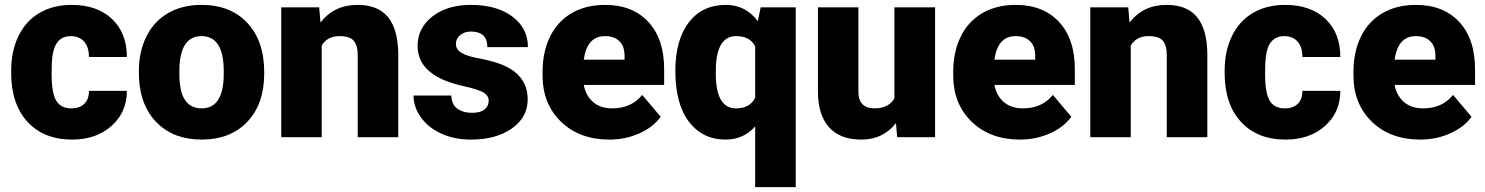

<svg xmlns="http://www.w3.org/2000/svg" viewBox="-20 -558 6040 781"><path d="M269.5 -117.2Q304.2 -117.2 323.2 -136Q342.3 -154.8 341.8 -188.5H496.1Q496.1 -101.6 433.8 -45.9Q371.6 9.8 273.4 9.8Q158.2 9.8 91.8 -62.5Q25.4 -134.8 25.4 -262.7V-269.5Q25.4 -349.6 54.9 -410.9Q84.5 -472.2 140.1 -505.1Q195.8 -538.1 272 -538.1Q375 -538.1 435.5 -481Q496.1 -423.8 496.1 -326.2H341.8Q341.8 -367.2 321.8 -389.2Q301.8 -411.1 268.1 -411.1Q204.1 -411.1 193.4 -329.6Q189.9 -303.7 189.9 -258.3Q189.9 -178.7 209 -147.9Q228 -117.2 269.5 -117.2Z M544.9 -269Q544.9 -348.1 575.7 -409.9Q606.4 -471.7 664.1 -504.9Q721.7 -538.1 799.3 -538.1Q918 -538.1 986.3 -464.6Q1054.7 -391.1 1054.7 -264.6V-258.8Q1054.7 -135.3 986.1 -62.7Q917.5 9.8 800.3 9.8Q687.5 9.8 619.1 -57.9Q550.8 -125.5 545.4 -241.2ZM709.5 -258.8Q709.5 -185.5 732.4 -151.4Q755.4 -117.2 800.3 -117.2Q888.2 -117.2 890.1 -252.4V-269Q890.1 -411.1 799.3 -411.1Q716.8 -411.1 710 -288.6Z M1278.3 -528.3 1283.7 -466.3Q1338.4 -538.1 1434.6 -538.1Q1517.1 -538.1 1557.9 -488.8Q1598.6 -439.5 1600.1 -340.3V0H1435.1V-333.5Q1435.1 -373.5 1418.9 -392.3Q1402.8 -411.1 1360.4 -411.1Q1312 -411.1 1288.6 -373V0H1124V-528.3Z M1967.8 -148.4Q1967.8 -169.4 1945.8 -182.1Q1923.8 -194.8 1862.3 -208.5Q1800.8 -222.2 1760.7 -244.4Q1720.7 -266.6 1699.7 -298.3Q1678.7 -330.1 1678.7 -371.1Q1678.7 -443.8 1738.8 -491Q1798.8 -538.1 1896 -538.1Q2000.5 -538.1 2064 -490.7Q2127.4 -443.4 2127.4 -366.2H1962.4Q1962.4 -429.7 1895.5 -429.7Q1869.6 -429.7 1852.1 -415.3Q1834.5 -400.9 1834.5 -379.4Q1834.5 -357.4 1856 -343.8Q1877.4 -330.1 1924.6 -321.3Q1971.7 -312.5 2007.3 -300.3Q2126.5 -259.3 2126.5 -153.3Q2126.5 -81.1 2062.3 -35.6Q1998 9.8 1896 9.8Q1828.1 9.8 1774.9 -14.6Q1721.7 -39.1 1691.9 -81.1Q1662.1 -123 1662.1 -169.4H1815.9Q1816.9 -132.8 1840.3 -116Q1863.8 -99.1 1900.4 -99.1Q1934.1 -99.1 1950.9 -112.8Q1967.8 -126.5 1967.8 -148.4Z M2459 9.8Q2337.4 9.8 2262.2 -62.7Q2187 -135.3 2187 -251.5V-265.1Q2187 -346.2 2217 -408.2Q2247.1 -470.2 2304.7 -504.2Q2362.3 -538.1 2441.4 -538.1Q2552.7 -538.1 2617.2 -469Q2681.6 -399.9 2681.6 -276.4V-212.4H2354.5Q2363.3 -168 2393.1 -142.6Q2422.9 -117.2 2470.2 -117.2Q2548.3 -117.2 2592.3 -171.9L2667.5 -83Q2636.7 -40.5 2580.3 -15.4Q2523.9 9.8 2459 9.8ZM2440.4 -411.1Q2368.2 -411.1 2354.5 -315.4H2520.5V-328.1Q2521.5 -367.7 2500.5 -389.4Q2479.5 -411.1 2440.4 -411.1Z M2727.1 -269.5Q2727.1 -395.5 2781.7 -466.8Q2836.4 -538.1 2932.6 -538.1Q3013.7 -538.1 3062.5 -471.7L3074.2 -528.3H3216.8V203.1H3051.8V-43.9Q3004.4 9.8 2931.6 9.8Q2837.9 9.8 2782.5 -62.7Q2727.1 -135.3 2727.1 -269.5ZM2891.6 -259.3Q2891.6 -117.2 2973.6 -117.2Q3030.3 -117.2 3051.8 -160.2V-369.1Q3031.2 -411.1 2974.6 -411.1Q2897.9 -411.1 2892.1 -288.6Z M3624.5 -57.1Q3572.3 9.8 3483.4 9.8Q3396.5 9.8 3351.8 -40.8Q3307.1 -91.3 3307.1 -186V-528.3H3471.7V-185.1Q3471.7 -117.2 3537.6 -117.2Q3594.2 -117.2 3618.2 -157.7V-528.3H3783.7V0H3629.4Z M4129.4 9.8Q4007.8 9.8 3932.6 -62.7Q3857.4 -135.3 3857.4 -251.5V-265.1Q3857.4 -346.2 3887.5 -408.2Q3917.5 -470.2 3975.1 -504.2Q4032.7 -538.1 4111.8 -538.1Q4223.1 -538.1 4287.6 -469Q4352.1 -399.9 4352.1 -276.4V-212.4H4024.9Q4033.7 -168 4063.5 -142.6Q4093.3 -117.2 4140.6 -117.2Q4218.8 -117.2 4262.7 -171.9L4337.9 -83Q4307.1 -40.5 4250.7 -15.4Q4194.3 9.8 4129.4 9.8ZM4110.8 -411.1Q4038.6 -411.1 4024.9 -315.4H4190.9V-328.1Q4191.9 -367.7 4170.9 -389.4Q4149.9 -411.1 4110.8 -411.1Z M4569.3 -528.3 4574.7 -466.3Q4629.4 -538.1 4725.6 -538.1Q4808.1 -538.1 4848.9 -488.8Q4889.6 -439.5 4891.1 -340.3V0H4726.1V-333.5Q4726.1 -373.5 4710 -392.3Q4693.8 -411.1 4651.4 -411.1Q4603 -411.1 4579.6 -373V0H4415V-528.3Z M5205.6 -117.2Q5240.2 -117.2 5259.3 -136Q5278.3 -154.8 5277.8 -188.5H5432.1Q5432.1 -101.6 5369.9 -45.9Q5307.6 9.8 5209.5 9.8Q5094.2 9.8 5027.8 -62.5Q4961.4 -134.8 4961.4 -262.7V-269.5Q4961.4 -349.6 4991 -410.9Q5020.5 -472.2 5076.2 -505.1Q5131.8 -538.1 5208 -538.1Q5311 -538.1 5371.6 -481Q5432.1 -423.8 5432.1 -326.2H5277.8Q5277.8 -367.2 5257.8 -389.2Q5237.8 -411.1 5204.1 -411.1Q5140.1 -411.1 5129.4 -329.6Q5126 -303.7 5126 -258.3Q5126 -178.7 5145 -147.9Q5164.1 -117.2 5205.6 -117.2Z M5757.3 9.8Q5635.7 9.8 5560.5 -62.7Q5485.4 -135.3 5485.4 -251.5V-265.1Q5485.4 -346.2 5515.4 -408.2Q5545.4 -470.2 5603 -504.2Q5660.6 -538.1 5739.7 -538.1Q5851.1 -538.1 5915.5 -469Q5980 -399.9 5980 -276.4V-212.4H5652.8Q5661.6 -168 5691.4 -142.6Q5721.2 -117.2 5768.6 -117.2Q5846.7 -117.2 5890.6 -171.9L5965.8 -83Q5935.1 -40.5 5878.7 -15.4Q5822.3 9.8 5757.3 9.8ZM5738.8 -411.1Q5666.5 -411.1 5652.8 -315.4H5818.8V-328.1Q5819.8 -367.7 5798.8 -389.4Q5777.8 -411.1 5738.8 -411.1Z"/></svg>

Font: Roboto
Style: Regular
Weight: 900
Designer: Google
Version: Version 2.001171; 2014